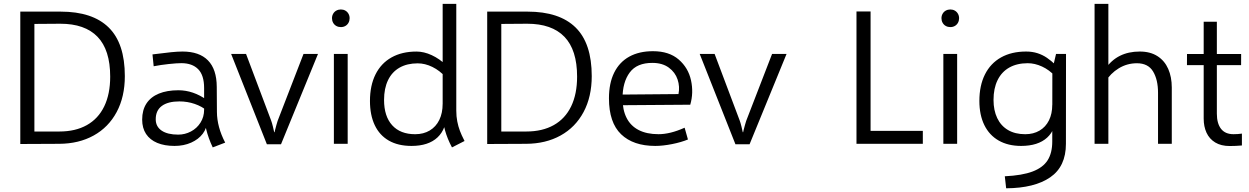

<svg xmlns="http://www.w3.org/2000/svg" viewBox="-20 -761 6607 1016"><path d="M87.4 -699.5H300.8Q469.6 -699.5 555.1 -615.6Q640.6 -531.7 640.6 -358.4Q640.6 -249 597.4 -168.2Q554.2 -87.4 475.6 -43.9Q397.1 -0.5 293.5 0L87.4 1ZM294.4 -65.1Q379.2 -65.1 439.6 -99Q500 -132.9 531.6 -198.2Q563.1 -263.5 563.1 -355.5Q563.1 -496.8 496.2 -566.2Q429.3 -635.6 298.8 -635.4L162 -634.4V-65.1Z M1105.7 19Q1060.1 -76.9 1060.1 -167.5V-294.9Q1060.1 -363 1028.6 -394.9Q997.1 -426.8 939.5 -426.8Q916.1 -426.8 873 -422.2Q830 -417.6 793.2 -410.4L786.9 -473.1Q850.3 -481.3 886 -484.8Q921.6 -488.3 945.8 -488.3Q1034.5 -488.3 1080.5 -441.4Q1126.5 -394.5 1127 -301.8L1127.9 -168.5Q1128.4 -89.2 1171.6 -6.3ZM903.6 11.2Q850.6 11.2 812.1 -4.8Q773.6 -20.9 752.9 -52.1Q732.3 -83.3 732.3 -128.1Q732.3 -178.5 754.9 -213.2Q777.6 -247.9 820.7 -265.7Q863.8 -283.4 924.3 -283.4Q963.3 -283.4 1001 -270.5Q1038.8 -257.6 1074.2 -232.2L1075.7 -174.8Q1049.2 -197.6 1010.6 -211Q971.9 -224.4 929.2 -224.4Q868.7 -224.4 836.1 -200.2Q803.6 -176 804.1 -128.8Q804.4 -90.7 835.7 -69.6Q866.9 -48.6 923.1 -48.6Q958.9 -48.6 990.4 -65.3Q1022 -82 1041 -112.2Q1060.1 -142.5 1060.1 -180.2L1075.2 -117.7Q1075.2 -83.1 1053 -53.5Q1030.9 -23.9 991.6 -6.3Q952.3 11.2 903.6 11.2Z M1203.1 -475.6H1282L1414.7 -123.3Q1419.1 -112.1 1424.2 -90.9Q1429.3 -69.8 1431 -61.3H1433L1435.4 -72.5Q1438.8 -85.1 1442.6 -99.5Q1446.3 -113.9 1449.1 -121.3L1586.1 -475.6H1662.7L1467 2.4H1392.2Z M1783.7 -617.6Q1770.6 -617.6 1759.7 -623.6Q1748.9 -629.6 1742.9 -640.5Q1736.8 -651.4 1736.8 -664.6Q1736.8 -677.6 1742.9 -688.2Q1748.9 -698.9 1759.7 -704.9Q1770.6 -710.9 1783.7 -710.9Q1796.9 -710.9 1807.4 -704.9Q1818 -698.9 1824 -688.2Q1830.1 -677.6 1830.1 -664.5Q1830.1 -651.4 1824.1 -640.5Q1818.1 -629.6 1807.5 -623.6Q1796.9 -617.6 1783.7 -617.6ZM1746.8 -475.6H1819.8V0H1746.8Z M2157.5 11.2Q2086.8 11.2 2037.5 -17Q1988.2 -45.3 1963 -98.8Q1937.7 -152.2 1937.7 -226.8Q1937.7 -308.2 1967 -367.1Q1996.3 -426 2051.7 -457.1Q2107.1 -488.2 2183.8 -488.2Q2223.5 -488.2 2264.6 -469.1Q2305.7 -450.1 2342.7 -414.9L2338 -353Q2307 -387.6 2268.2 -406.7Q2229.5 -425.8 2190.2 -425.8Q2134.2 -425.8 2094.2 -403Q2054.2 -380.2 2033.3 -336.7Q2012.3 -293.2 2012.3 -232.2Q2012.3 -145.6 2055.3 -98.2Q2098.3 -50.8 2177 -50.8Q2220.9 -50.8 2253.9 -70.4Q2286.9 -90.1 2304.6 -126.3Q2322.3 -162.6 2322.3 -211.4L2343.1 -162.4Q2343.1 -79.1 2295.1 -33.9Q2247.1 11.2 2157.5 11.2ZM2371.7 19Q2322.4 -73.2 2322.4 -160.2L2394.5 -175.8Q2394.5 -145.1 2399.7 -118.5Q2404.9 -91.8 2413.7 -68.7Q2422.5 -45.5 2435.7 -20L2438.2 -14.9ZM2322.4 -160.2V-740.7H2394.5V-103Z M2558.1 -699.5H2771.5Q2940.3 -699.5 3025.8 -615.6Q3111.3 -531.7 3111.3 -358.4Q3111.3 -249 3068.1 -168.2Q3024.9 -87.4 2946.3 -43.9Q2867.8 -0.5 2764.2 0L2558.1 1ZM2765.1 -65.1Q2849.9 -65.1 2910.3 -99Q2970.7 -132.9 3002.3 -198.2Q3033.8 -263.5 3033.8 -355.5Q3033.8 -496.8 2966.9 -566.2Q2900 -635.6 2769.5 -635.4L2632.7 -634.4V-65.1Z M3447.5 11.2Q3330.9 11.2 3266.7 -50.5Q3202.4 -112.3 3202.4 -240.7Q3202.4 -320.8 3230.1 -376.7Q3257.8 -432.6 3310.1 -461.4Q3362.3 -490.1 3435.3 -490.1Q3520.5 -490.1 3571.4 -446.1Q3622.2 -402.1 3636.6 -336.1Q3651 -270 3632.6 -206.9L3234.6 -204L3239 -260.3L3570.3 -263.2Q3578.2 -302.1 3565.6 -340.2Q3553 -378.3 3519.2 -403.1Q3485.5 -427.9 3433.1 -428.2Q3350.3 -428.7 3312.3 -377.4Q3274.2 -326 3274.2 -240.2Q3274.2 -179.3 3295.7 -137.1Q3317.1 -94.8 3359.7 -72.9Q3402.2 -50.9 3464.6 -50.9Q3495.1 -50.9 3529.4 -59.3Q3563.6 -67.7 3602.8 -85.2L3620.4 -22.9Q3585.3 -8.3 3536.3 1.5Q3487.3 11.2 3447.5 11.2Z M3682.6 -475.6H3761.5L3894.2 -123.3Q3898.6 -112.1 3903.7 -90.9Q3908.8 -69.8 3910.5 -61.3H3912.5L3914.9 -72.5Q3918.3 -85.1 3922.1 -99.5Q3925.8 -113.9 3928.6 -121.3L4065.6 -475.6H4142.2L3946.5 2.4H3871.7Z M4512.2 -700.2H4586.8V-68.6H4863.3V0H4512.2Z M5008.8 -617.6Q4995.7 -617.6 4984.8 -623.6Q4974 -629.6 4968 -640.5Q4961.9 -651.4 4961.9 -664.6Q4961.9 -677.6 4968 -688.2Q4974 -698.9 4984.8 -704.9Q4995.7 -710.9 5008.8 -710.9Q5022 -710.9 5032.5 -704.9Q5043.1 -698.9 5049.1 -688.2Q5055.2 -677.6 5055.2 -664.5Q5055.2 -651.4 5049.2 -640.5Q5043.2 -629.6 5032.6 -623.6Q5022 -617.6 5008.8 -617.6ZM4971.9 -475.6H5044.9V0H4971.9Z M5297.1 171.8Q5389.2 167.4 5444 146.6Q5498.9 125.9 5523.6 87.2Q5548.2 48.5 5548.2 -12.2L5548.7 -392.6L5568.2 -475.6H5621L5620.5 0Q5620.5 120.1 5537.5 177.2Q5454.6 234.4 5304.2 235.4ZM5383.3 11.2Q5314.6 11.2 5264.8 -17.2Q5215.1 -45.5 5188.8 -99.1Q5162.5 -152.7 5162.5 -226.8Q5162.5 -308.2 5192 -367.1Q5221.6 -426 5277.2 -457.2Q5332.8 -488.3 5409.7 -488.3Q5442.6 -488.3 5470 -479.5Q5497.3 -470.7 5520.1 -455.1Q5543 -439.5 5568.5 -415L5563.8 -357.4Q5532.2 -391.5 5494 -409Q5455.8 -426.5 5418.5 -426.5Q5361.6 -426.5 5320.9 -403.6Q5280.2 -380.6 5258.8 -336.9Q5237.4 -293.2 5237.4 -232.2Q5237.4 -177.1 5256.9 -136.2Q5276.4 -95.2 5314 -73Q5351.6 -50.8 5405.3 -50.8Q5448.4 -50.8 5480.8 -69.8Q5513.3 -88.9 5530.8 -124.1Q5548.2 -159.3 5548.2 -206.5L5569.1 -157.5Q5569.1 -76.7 5521 -32.7Q5472.9 11.2 5383.3 11.2Z M6107.9 -270.5Q6107.9 -339.2 6081.7 -382.8Q6055.5 -426.3 5996.2 -426.3Q5944 -426.3 5900.1 -399.5Q5856.2 -372.8 5828.5 -327.6L5829.7 -397.5Q5891.9 -488.3 6011.4 -488.3Q6066.8 -488.3 6104.9 -463.9Q6142.9 -439.5 6161.8 -396.5Q6180.7 -353.5 6180.7 -297.9V0H6107.9ZM5772.1 -740.7H5845.1V0H5772.1Z M6487.3 11.7Q6441.4 11.7 6410.5 -7.1Q6379.5 -26 6364.5 -58.7Q6349.5 -91.4 6349.5 -133.3V-646H6419.2V-159.5Q6419.2 -107.8 6441.3 -79.3Q6463.4 -50.9 6507.3 -50.9Q6530.9 -50.9 6551.8 -54V8.8Q6519.4 11.7 6487.3 11.7ZM6547.7 -475.2 6547.5 -416.5 6261 -416.4 6261.2 -475.1Z"/></svg>

Font: DavidDev Light
Style: Regular
Weight: 300
Designer: David.dev
Foundry: David.dev
Version: Version 1.001;FEAKit 1.0